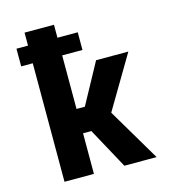

<svg xmlns="http://www.w3.org/2000/svg" viewBox="-109 -825 819 914"><g transform="rotate(-15 300.0 -367.5)"><path d="M391 0 282 -200H241V0H96V-584H39V-671H96V-735H241V-671H341V-584H241V-320H282L391 -520H550L396 -260L550 0Z"/></g></svg>

Font: Iosevka Heavy Extended
Style: Regular
Weight: 900
Width: 7
Monospace: yes
Designer: Belleve Invis
Foundry: Belleve Invis
Version: Version 32.5.0; ttfautohint (v1.8.4)